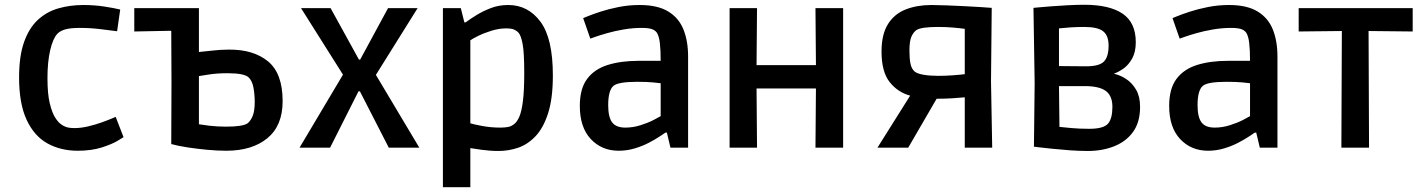

<svg xmlns="http://www.w3.org/2000/svg" viewBox="-20 -619 5946 805"><path d="M306 13Q234 13 178.5 -18Q123 -49 91.5 -117Q60 -185 60 -294Q60 -384 81 -443Q102 -502 139 -536Q176 -570 225 -584Q274 -598 330 -598Q376 -598 418 -591.5Q460 -585 484 -579L471 -488Q447 -491 403.5 -496.5Q360 -502 316 -502Q276 -502 254.5 -496Q233 -490 221 -478Q202 -458 190.5 -409Q179 -360 179 -291Q179 -226 188.5 -186.5Q198 -147 211 -126.5Q224 -106 236 -98Q243 -92 256 -87Q269 -82 293 -82Q319 -82 349 -89Q379 -96 405.5 -105.5Q432 -115 448.5 -122Q465 -129 465 -129L498 -44Q498 -44 474.5 -29.5Q451 -15 407.5 -1Q364 13 306 13Z M929 13Q891 13 848.5 9Q806 5 766.5 -1Q727 -7 698 -15L699 -276L698 -490L543 -487V-585H814V-401Q829 -402 866.5 -406.5Q904 -411 939 -411Q1043 -412 1104 -361.5Q1165 -311 1165 -195Q1165 -92 1101 -39.5Q1037 13 929 13ZM928 -88Q998 -88 1018 -102Q1030 -111 1039 -132Q1048 -153 1048 -191Q1048 -221 1043 -250Q1038 -279 1023 -294Q1005 -312 934 -312Q892 -312 858.5 -307Q825 -302 814 -300V-98Q824 -96 857 -92Q890 -88 928 -88Z M1236 0 1418 -306 1242 -585H1366L1485 -369H1490L1607 -585H1731L1556 -305L1738 0H1610L1489 -236H1483L1364 0Z M1837 166V-585H1912L1927 -525H1932Q1952 -540 1979 -556.5Q2006 -573 2039 -585.5Q2072 -598 2111 -598Q2194 -598 2246 -528Q2298 -458 2298 -303Q2298 -206 2278 -144Q2258 -82 2225 -47.5Q2192 -13 2152 0.5Q2112 14 2071 14Q2035 14 1999 9Q1963 4 1952 2V166ZM2078 -84Q2095 -84 2109.5 -86.5Q2124 -89 2136 -99Q2148 -108 2157.5 -130Q2167 -152 2172.5 -195.5Q2178 -239 2178 -314Q2178 -397 2171.5 -433Q2165 -469 2154 -482Q2148 -489 2136.5 -494.5Q2125 -500 2102 -500Q2072 -500 2040 -490Q2008 -480 1984 -468Q1960 -456 1952 -450V-102Q1964 -98 2001 -91Q2038 -84 2078 -84Z M2574 13Q2503 13 2457 -36Q2411 -85 2411 -175Q2411 -247 2441.5 -288Q2472 -329 2527.5 -346.5Q2583 -364 2658 -364H2750Q2750 -411 2746.5 -439.5Q2743 -468 2734 -482Q2726 -493 2711.5 -497.5Q2697 -502 2670 -502Q2633 -502 2595 -495.5Q2557 -489 2525.5 -480Q2494 -471 2474.5 -464Q2455 -457 2455 -457L2425 -543Q2425 -543 2444.5 -551Q2464 -559 2497.5 -570Q2531 -581 2573.5 -589.5Q2616 -598 2662 -598Q2737 -598 2781.5 -571Q2826 -544 2845.5 -495.5Q2865 -447 2865 -382V0H2791L2776 -63H2770Q2764 -59 2746 -47Q2728 -35 2701.5 -21Q2675 -7 2642 3Q2609 13 2574 13ZM2602 -84Q2634 -84 2665.5 -94Q2697 -104 2719.5 -115.5Q2742 -127 2750 -132V-270Q2743 -271 2718 -273.5Q2693 -276 2652 -276Q2572 -276 2552 -259Q2530 -240 2530 -178Q2530 -128 2546.5 -106Q2563 -84 2602 -84Z M3039 0V-585H3154L3152 -346H3401L3399 -585H3515V0H3399L3401 -248H3152L3154 0Z M3659 0 3796 -218Q3744 -232 3710 -275Q3676 -318 3676 -403Q3676 -475 3703 -518Q3730 -561 3777.5 -579.5Q3825 -598 3885 -598Q3910 -598 3948.5 -596.5Q3987 -595 4026.5 -593Q4066 -591 4096.5 -589Q4127 -587 4138 -586L4135 -278L4140 0H4025V-211Q4004 -209 3974 -207Q3944 -205 3907 -205L3788 0ZM3914 -301Q3942 -301 3971 -303Q4000 -305 4025 -308V-498Q4004 -501 3975 -503.5Q3946 -506 3913 -506Q3845 -506 3824 -494Q3811 -486 3802 -467Q3793 -448 3793 -407Q3793 -373 3797.5 -351.5Q3802 -330 3815 -319Q3826 -310 3852.5 -305.5Q3879 -301 3914 -301Z M4541 14Q4503 14 4463.5 11Q4424 8 4390 4.5Q4356 1 4335.5 -1.5Q4315 -4 4315 -4L4318 -271L4313 -586Q4313 -586 4333.5 -588Q4354 -590 4387 -592.5Q4420 -595 4457 -597Q4494 -599 4526 -599Q4632 -599 4687 -561.5Q4742 -524 4742 -442Q4742 -401 4727 -374Q4712 -347 4691 -332Q4670 -317 4650 -310Q4677 -304 4702 -287.5Q4727 -271 4743.5 -242.5Q4760 -214 4760 -171Q4760 -107 4731 -66.5Q4702 -26 4652 -6Q4602 14 4541 14ZM4533 -341Q4589 -341 4608.5 -361Q4628 -381 4628 -428Q4628 -470 4605 -488Q4582 -506 4526 -506Q4493 -506 4465.5 -504Q4438 -502 4420 -500V-342ZM4547 -79Q4607 -79 4625.5 -100.5Q4644 -122 4644 -171Q4644 -217 4616.5 -237.5Q4589 -258 4528 -258H4420L4422 -87Q4441 -85 4473 -82Q4505 -79 4547 -79Z M5045 13Q4974 13 4928 -36Q4882 -85 4882 -175Q4882 -247 4912.5 -288Q4943 -329 4998.5 -346.5Q5054 -364 5129 -364H5221Q5221 -411 5217.5 -439.5Q5214 -468 5205 -482Q5197 -493 5182.5 -497.5Q5168 -502 5141 -502Q5104 -502 5066 -495.5Q5028 -489 4996.5 -480Q4965 -471 4945.5 -464Q4926 -457 4926 -457L4896 -543Q4896 -543 4915.5 -551Q4935 -559 4968.5 -570Q5002 -581 5044.5 -589.5Q5087 -598 5133 -598Q5208 -598 5252.5 -571Q5297 -544 5316.5 -495.5Q5336 -447 5336 -382V0H5262L5247 -63H5241Q5235 -59 5217 -47Q5199 -35 5172.5 -21Q5146 -7 5113 3Q5080 13 5045 13ZM5073 -84Q5105 -84 5136.5 -94Q5168 -104 5190.5 -115.5Q5213 -127 5221 -132V-270Q5214 -271 5189 -273.5Q5164 -276 5123 -276Q5043 -276 5023 -259Q5001 -240 5001 -178Q5001 -128 5017.5 -106Q5034 -84 5073 -84Z M5604 0 5606 -489 5425 -487V-585H5903V-487L5718 -489L5720 0Z"/></svg>

Font: Ruda
Style: Bold
Weight: 700
Designer: Mariela Monsalve and Angelina Sanchez
Foundry: Mariela Monsalve and Angelina Sanchez
Version: Version 2.000